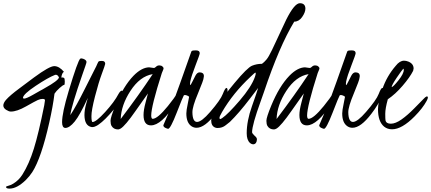

<svg xmlns="http://www.w3.org/2000/svg" viewBox="-31 -772 2636 1174"><path d="M329.6 -298.3Q322.3 -314.9 310.5 -314.9Q307.1 -314.9 305.2 -314Q262.7 -297.4 187.3 -247.1Q111.8 -196.8 109.4 -174.3Q109.9 -169.9 115.2 -168.9Q129.9 -168.9 171.1 -192.6Q212.4 -216.3 216.3 -218.3Q220.2 -219.7 230 -225.6L244.1 -233.9Q325.7 -279.3 329.6 -298.3ZM240.2 -131.3V-132.8Q244.1 -157.2 244.1 -159.2Q243.7 -167 230 -167.2Q216.3 -167.5 200 -160.2Q183.6 -152.8 127.9 -121.3Q72.3 -89.8 35.2 -89.8Q23.4 -89.8 6.3 -100.6Q-26.9 -122.1 4.9 -160.6Q29.3 -188.5 87.4 -231.4L176.3 -297.9Q271.5 -368.2 301.3 -367.7Q331.1 -367.2 359.9 -333Q347.7 -326.2 343.8 -297.9Q344.2 -298.3 349.6 -298.3Q355 -298.3 360.1 -295.7Q365.2 -293 365.2 -273.2Q365.2 -253.4 361.3 -252.9Q354.5 -252.9 333.5 -234.1Q312.5 -215.3 302.2 -199.2Q293 -123.5 270 -21.5Q221.2 194.8 166.5 280.3Q149.9 305.7 126 329.6Q72.3 381.3 27.3 381.3Q5.9 381.3 5.9 371.1Q6.3 367.2 19.8 364Q33.2 360.8 49.8 351.1Q84.5 330.1 106.4 294.9Q147 230.5 176 137.2Q205.1 43.9 240.2 -131.3Z M477.5 -412.6Q497.6 -405.3 498 -393.1Q498 -388.7 491.2 -369.1Q491.2 -369.1 472.7 -315.9Q407.2 -128.4 398.9 -67.9Q435.1 -123 486.1 -225.3Q537.1 -327.6 547.9 -347.7Q558.6 -367.7 564.2 -381.8Q569.8 -396 574.7 -397.7Q579.6 -399.4 592.8 -399.4Q612.3 -399.4 612.3 -381.3Q610.8 -372.1 591.6 -320.6Q572.3 -269 550 -182.9Q527.8 -96.7 528.1 -61.8Q528.3 -26.9 534.7 -25.9Q556.2 -25.9 612.1 -87.2Q668 -148.4 693.8 -197.8Q704.6 -217.3 714.4 -217.8Q719.2 -216.8 719.7 -210Q719.7 -168.9 665.3 -103Q610.8 -37.1 571.8 -10.3L562 -3.9Q545.4 4.9 537.6 4.9H529.3Q486.3 -2.4 485.4 -67.4Q485.4 -99.6 495.1 -133.8L505.9 -173.3Q458 -68.4 426 -29.1Q394 10.3 368.2 10.3Q348.6 9.3 348.6 -24.9Q348.6 -81.5 388.7 -214.8Q445.3 -402.8 460 -413.6Q462.9 -415 466.8 -415Q470.7 -415 477.5 -412.6Z M902.8 -318.8Q824.7 -305.7 766.6 -216.3Q710 -129.4 707 -44.4Q818.8 -191.9 902.8 -318.8ZM880.4 -360.4 909.2 -356.4Q916 -356.4 923.6 -364.3Q931.2 -372.1 943.1 -372.1Q955.1 -372.1 962.2 -365.7Q969.2 -359.4 969.2 -354.7Q969.2 -350.1 964.4 -339.4Q959.5 -328.6 958.5 -325.2Q893.6 -121.6 893.6 -65.4Q894 -45.9 902.3 -45.4Q932.1 -45.4 995.6 -123.5Q1038.1 -175.8 1050.5 -200.2Q1063 -224.6 1070.3 -226.1Q1071.8 -226.1 1072.8 -226.6Q1081.5 -225.6 1082 -216.3Q1082 -198.7 1041.5 -137.2Q955.1 -5.4 892.1 -5.4Q846.7 -5.4 846.7 -68.8Q846.7 -99.1 858.9 -144.3Q871.1 -189.5 873.5 -200.7Q862.3 -186 798.3 -94.2Q734.4 -2.4 706.5 14.2Q697.8 19 691.4 19.5Q663.6 19.5 650.9 -2.4Q645 -13.2 644.8 -33.4Q644.5 -53.7 674.8 -127Q723.6 -245.1 785.6 -309.1Q834.5 -358.9 880.4 -360.4Z M1215.8 -307.1 1214.8 -300.8 1213.9 -294.9Q1213.9 -283.2 1179.7 -201.2Q1145 -119.1 1145.5 -85Q1146.5 -26.9 1173.8 -26.4Q1201.2 -26.4 1253.9 -87.4Q1317.4 -160.6 1331.5 -197.8Q1345.7 -234.4 1353.5 -234.4Q1359.9 -233.9 1360.4 -220.7Q1360.4 -208 1357.4 -201.2L1352.5 -188Q1331.5 -134.3 1286.6 -76.2Q1221.7 9.3 1170.9 9.3Q1154.8 9.3 1141.6 1Q1108.4 -20 1108.4 -78.1Q1108.4 -97.2 1116.9 -136.7Q1125.5 -176.3 1125.2 -179.4Q1125 -182.6 1116.2 -186.5Q1098.6 -194.3 1092.8 -188.5Q1087.9 -181.6 1049.6 -83Q1011.2 15.6 997.1 15.6Q992.7 15.6 980.2 9.8Q967.8 3.9 967.8 -6.3Q967.8 -8.3 980.5 -36.1L1007.3 -98.1Q1035.6 -163.6 1073.7 -272.5L1138.7 -456.1Q1141.1 -462.9 1154.3 -463.4L1167 -463.9Q1190.4 -463.9 1190.4 -446.8Q1190.4 -438.5 1165 -373.5Q1139.6 -308.6 1132.3 -273.4L1130.9 -258.8Q1130.9 -252.4 1133.3 -251.5Q1134.8 -252 1145.5 -272.9L1158.2 -297.9Q1161.1 -302.2 1164.1 -309.6Q1174.8 -329.6 1189.5 -329.6Q1214.8 -329.1 1215.8 -308.6Z M1768.1 -639.6Q1677.2 -490.2 1583 -209.5Q1583 -209.5 1563 -152.8Q1510.7 -8.8 1510.3 36.6Q1511.2 44.4 1525.9 58.1Q1540 69.3 1540 79.6Q1539.1 107.4 1519 110.4Q1506.8 110.4 1497.1 101.6Q1477.5 83.5 1477.5 43Q1477.5 -32.2 1509.5 -122.3Q1541.5 -212.4 1547.4 -234.4L1497.1 -168.5Q1429.7 -80.1 1374.5 -26.4Q1370.1 -23.9 1349.4 -6.6Q1328.6 10.7 1299.3 10.7Q1291 10.7 1284.2 7.8Q1260.3 -2 1260.3 -36.1Q1260.3 -53.7 1292.5 -112.3Q1324.7 -170.9 1403.1 -264.6Q1481.4 -358.4 1510 -370.1Q1538.6 -381.8 1570.8 -381.8Q1583.5 -390.6 1597.7 -407.2Q1611.8 -423.8 1631.3 -464.8L1656.7 -518.6Q1665 -535.2 1686 -581.3Q1707 -627.4 1719.2 -651.9Q1769.5 -752.4 1802.7 -752.4Q1835.4 -752 1836.4 -720.2Q1836.4 -696.3 1816.4 -668Q1796.4 -639.6 1768.1 -639.6ZM1527.8 -302.2Q1532.7 -316.9 1532.7 -322Q1532.7 -327.1 1530.8 -328.1Q1527.3 -328.1 1500.5 -302.2Q1394 -202.6 1326.7 -86.9Q1311 -59.6 1311 -52.2Q1311 -44.9 1314.5 -43.9Q1318.8 -43.9 1328.1 -50.3Q1362.8 -73.7 1434.6 -157.2Q1506.3 -240.7 1527.8 -302.2Z M1856 -318.8Q1777.8 -305.7 1719.7 -216.3Q1663.1 -129.4 1660.2 -44.4Q1772 -191.9 1856 -318.8ZM1833.5 -360.4 1862.3 -356.4Q1869.1 -356.4 1876.7 -364.3Q1884.3 -372.1 1896.2 -372.1Q1908.2 -372.1 1915.3 -365.7Q1922.4 -359.4 1922.4 -354.7Q1922.4 -350.1 1917.5 -339.4Q1912.6 -328.6 1911.6 -325.2Q1846.7 -121.6 1846.7 -65.4Q1847.2 -45.9 1855.5 -45.4Q1885.3 -45.4 1948.7 -123.5Q1991.2 -175.8 2003.7 -200.2Q2016.1 -224.6 2023.4 -226.1Q2024.9 -226.1 2025.9 -226.6Q2034.7 -225.6 2035.2 -216.3Q2035.2 -198.7 1994.6 -137.2Q1908.2 -5.4 1845.2 -5.4Q1799.8 -5.4 1799.8 -68.8Q1799.8 -99.1 1812 -144.3Q1824.2 -189.5 1826.7 -200.7Q1815.4 -186 1751.5 -94.2Q1687.5 -2.4 1659.7 14.2Q1650.9 19 1644.5 19.5Q1616.7 19.5 1604 -2.4Q1598.1 -13.2 1597.9 -33.4Q1597.7 -53.7 1627.9 -127Q1676.8 -245.1 1738.8 -309.1Q1787.6 -358.9 1833.5 -360.4Z M2168.9 -307.1 2168 -300.8 2167 -294.9Q2167 -283.2 2132.8 -201.2Q2098.1 -119.1 2098.6 -85Q2099.6 -26.9 2127 -26.4Q2154.3 -26.4 2207 -87.4Q2270.5 -160.6 2284.7 -197.8Q2298.8 -234.4 2306.6 -234.4Q2313 -233.9 2313.5 -220.7Q2313.5 -208 2310.5 -201.2L2305.7 -188Q2284.7 -134.3 2239.7 -76.2Q2174.8 9.3 2124 9.3Q2107.9 9.3 2094.7 1Q2061.5 -20 2061.5 -78.1Q2061.5 -97.2 2070.1 -136.7Q2078.6 -176.3 2078.4 -179.4Q2078.1 -182.6 2069.3 -186.5Q2051.8 -194.3 2045.9 -188.5Q2041 -181.6 2002.7 -83Q1964.4 15.6 1950.2 15.6Q1945.8 15.6 1933.3 9.8Q1920.9 3.9 1920.9 -6.3Q1920.9 -8.3 1933.6 -36.1L1960.4 -98.1Q1988.8 -163.6 2026.9 -272.5L2091.8 -456.1Q2094.2 -462.9 2107.4 -463.4L2120.1 -463.9Q2143.6 -463.9 2143.6 -446.8Q2143.6 -438.5 2118.2 -373.5Q2092.8 -308.6 2085.4 -273.4L2084 -258.8Q2084 -252.4 2086.4 -251.5Q2087.9 -252 2098.6 -272.9L2111.3 -297.9Q2114.3 -302.2 2117.2 -309.6Q2127.9 -329.6 2142.6 -329.6Q2168 -329.1 2168.9 -308.6Z M2363.8 -239.3Q2373.5 -240.7 2405.8 -281.2Q2438 -321.8 2438 -344.7Q2438 -348.1 2435.5 -352.5Q2425.8 -342.8 2394.8 -296.9Q2363.8 -251 2363.8 -239.3ZM2558.1 -166.5Q2582.5 -192.9 2585.4 -175.8Q2585.4 -169.4 2577.6 -154.8Q2553.7 -110.4 2504.4 -60.5Q2426.3 18.6 2366.2 18.6Q2337.9 18.6 2317.9 2.4Q2280.3 -28.3 2280.3 -104.5Q2280.3 -147.9 2306.9 -226.8Q2333.5 -305.7 2388.7 -369.6Q2413.1 -400.9 2439.5 -400.9Q2452.1 -400.9 2465.8 -395.5Q2498 -382.3 2498 -353Q2498 -348.6 2495.1 -338.9Q2475.1 -299.3 2430.7 -247.6Q2386.2 -195.8 2340.3 -165Q2324.7 -108.4 2324.7 -76.7Q2324.7 -44.9 2326.2 -36.1Q2330.6 -15.6 2358.9 -15.6Q2387.2 -15.6 2424.3 -41.7Q2461.4 -67.9 2503.4 -110.8Q2545.4 -153.8 2551 -159.2Q2556.6 -164.6 2558.1 -166.5Z"/></svg>

Font: Kristi
Style: Regular
Weight: 400
Italic angle: -15°
Version: Version 1.004